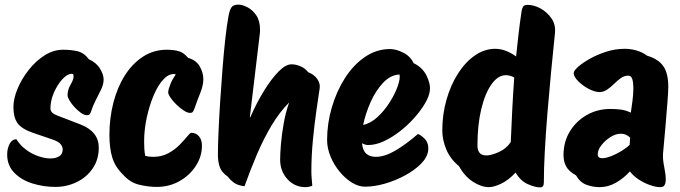

<svg xmlns="http://www.w3.org/2000/svg" viewBox="-20 -795 2941 830"><path d="M220 13Q168 13 120 -2Q72 -17 41.5 -48.5Q11 -80 11 -127Q11 -153 21.5 -173Q32 -193 51 -193Q67 -167 92.5 -148Q118 -129 146.5 -119.5Q175 -110 198 -110Q221 -110 236 -119.5Q251 -129 251 -149Q251 -161 242 -172Q233 -183 207 -192L122 -221Q73 -238 55.5 -263Q38 -288 38 -332Q38 -368 55.5 -410.5Q73 -453 103.5 -492Q134 -531 172.5 -555.5Q211 -580 253 -580Q287 -580 315 -573.5Q343 -567 364 -539Q397 -524 412.5 -498Q428 -472 428 -452Q428 -431 417 -408Q406 -385 393.5 -361Q381 -337 374 -314Q372 -307 368.5 -302Q365 -297 355 -297Q344 -297 330 -307Q316 -317 302.5 -331.5Q289 -346 280.5 -360.5Q272 -375 272 -383Q272 -407 285 -429Q298 -451 298 -464Q298 -469 297 -472.5Q296 -476 290 -476Q271 -476 249.5 -452.5Q228 -429 213 -394.5Q198 -360 198 -326Q198 -306 229 -295L328 -257Q407 -226 407 -157Q407 -105 380.5 -66.5Q354 -28 311 -7.5Q268 13 220 13Z M658 13Q621 13 581.5 3.5Q542 -6 512 -40Q478 -73 465.5 -113.5Q453 -154 453 -212Q453 -284 470 -350.5Q487 -417 519.5 -468.5Q552 -520 598 -550Q644 -580 701 -580Q730 -580 752 -574Q774 -568 793 -545Q828 -535 843.5 -508Q859 -481 859 -452Q859 -426 845.5 -392.5Q832 -359 820 -324Q817 -317 814 -312Q811 -307 801 -307Q790 -307 774 -317.5Q758 -328 742.5 -343Q727 -358 717 -373Q707 -388 707 -396Q708 -410 716.5 -431Q725 -452 740 -474Q713 -479 688.5 -454Q664 -429 645 -384.5Q626 -340 614.5 -287Q603 -234 603 -183Q603 -167 604 -151Q605 -135 608 -121Q624 -117 642 -117Q679 -117 707.5 -132.5Q736 -148 756.5 -169Q777 -190 789.5 -205.5Q802 -221 807 -221Q827 -221 840 -206Q853 -191 853 -165Q853 -118 826 -77Q799 -36 755 -11.5Q711 13 658 13Z M1300 14Q1254 14 1222.5 -20.5Q1191 -55 1191 -105Q1191 -130 1194.5 -172Q1198 -214 1206.5 -262Q1215 -310 1230 -352Q1188 -310 1153.5 -252Q1119 -194 1090.5 -127Q1062 -60 1037 10Q1010 7 994 -3.5Q978 -14 965 -31Q938 -50 930 -73Q922 -96 922 -126Q922 -163 924.5 -222.5Q927 -282 931.5 -352Q936 -422 941.5 -492.5Q947 -563 953.5 -623Q960 -683 967 -721Q972 -751 980.5 -763Q989 -775 1010 -775Q1028 -775 1050 -763.5Q1072 -752 1088 -728.5Q1104 -705 1104 -667Q1104 -663 1104 -658Q1104 -653 1103 -648L1060 -288H1062Q1089 -350 1121 -402Q1153 -454 1184 -485.5Q1215 -517 1240 -517Q1259 -517 1279 -508.5Q1299 -500 1312 -483Q1338 -473 1351.5 -453.5Q1365 -434 1362 -414Q1356 -374 1347.5 -315Q1339 -256 1332.5 -188Q1326 -120 1326 -54Q1326 -38 1327.5 -22Q1329 -6 1330 8Q1315 14 1300 14Z M1558 12Q1530 12 1501.5 -5.5Q1473 -23 1448.5 -52.5Q1424 -82 1409 -118Q1394 -154 1394 -190Q1394 -261 1414.5 -331Q1435 -401 1471.5 -458Q1508 -515 1558 -549Q1608 -583 1666 -583Q1692 -583 1723 -567.5Q1754 -552 1768 -522Q1806 -504 1824 -468Q1842 -432 1838 -402Q1835 -378 1817 -347.5Q1799 -317 1771 -285.5Q1743 -254 1709 -227.5Q1675 -201 1639.5 -184.5Q1604 -168 1571 -168Q1559 -168 1545 -176Q1548 -144 1563.5 -130.5Q1579 -117 1605 -117Q1643 -117 1689 -144Q1735 -171 1787 -216Q1810 -205 1822 -187.5Q1834 -170 1831 -144Q1827 -114 1799.5 -86.5Q1772 -59 1730.5 -36.5Q1689 -14 1643.5 -1Q1598 12 1558 12ZM1707 -473Q1668 -471 1636 -437Q1604 -403 1582 -353.5Q1560 -304 1550 -255Q1583 -262 1612.5 -289.5Q1642 -317 1664.5 -352.5Q1687 -388 1699 -421.5Q1711 -455 1707 -473Z M2093 14Q2061 14 2025 -9Q1989 -32 1964 -77Q1927 -107 1909.5 -148.5Q1892 -190 1892 -231Q1892 -300 1910 -363.5Q1928 -427 1959.5 -476.5Q1991 -526 2032.5 -555Q2074 -584 2121 -584Q2165 -584 2211 -551Q2216 -598 2221.5 -646.5Q2227 -695 2235 -748Q2237 -759 2241.5 -766.5Q2246 -774 2261 -774Q2288 -774 2316.5 -758.5Q2345 -743 2364 -715.5Q2383 -688 2379 -651Q2370 -566 2361.5 -476Q2353 -386 2346 -300Q2339 -214 2335 -138.5Q2331 -63 2331 -6Q2331 15 2315 15Q2293 15 2261.5 1Q2230 -13 2209 -49Q2178 -16 2146.5 -1Q2115 14 2093 14ZM2044 -166Q2044 -123 2083 -123Q2103 -123 2136 -137.5Q2169 -152 2188 -181Q2191 -254 2194.5 -322.5Q2198 -391 2203 -460Q2185 -470 2167 -470Q2133 -470 2105 -431Q2077 -392 2060.5 -323.5Q2044 -255 2044 -166Z M2573 14Q2542 14 2514.5 3.5Q2487 -7 2470 -37Q2439 -54 2427.5 -75.5Q2416 -97 2416 -124Q2416 -182 2443.5 -227Q2471 -272 2517 -298Q2563 -324 2618 -324Q2641 -324 2662.5 -321.5Q2684 -319 2707 -308Q2710 -328 2714 -358Q2718 -388 2718 -414Q2718 -437 2713.5 -452.5Q2709 -468 2696 -468Q2679 -468 2664 -457.5Q2649 -447 2634.5 -432.5Q2620 -418 2604.5 -407.5Q2589 -397 2571 -397Q2551 -397 2524.5 -411Q2498 -425 2479 -444.5Q2460 -464 2460 -479Q2460 -489 2479 -506Q2498 -523 2530 -541Q2562 -559 2601 -571.5Q2640 -584 2680 -584Q2706 -584 2731 -577Q2756 -570 2778 -554Q2826 -540 2847.5 -509Q2869 -478 2869 -419Q2869 -401 2865.5 -356Q2862 -311 2857 -251.5Q2852 -192 2846 -128Q2845 -104 2851.5 -72.5Q2858 -41 2858 -18Q2858 -4 2853 5Q2848 14 2834 14Q2816 14 2791 5.5Q2766 -3 2742 -18.5Q2718 -34 2703 -54Q2677 -25 2643 -5.5Q2609 14 2573 14ZM2583 -111Q2599 -111 2622 -120Q2645 -129 2667 -142.5Q2689 -156 2702 -169L2704 -200Q2687 -217 2664 -217Q2642 -217 2619 -202.5Q2596 -188 2580 -167.5Q2564 -147 2564 -128Q2564 -118 2569.5 -114.5Q2575 -111 2583 -111Z"/></svg>

Font: Protest Riot
Style: Regular
Weight: 400
Designer: Octavio Pardo
Foundry: Ashler Design
Version: Version 2.005; ttfautohint (v1.8.4.7-5d5b)